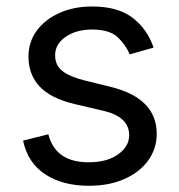

<svg xmlns="http://www.w3.org/2000/svg" viewBox="-20 -573 563 604"><path d="M463.1 -423.3 387.8 -402Q376.8 -430.4 350.9 -455.3Q324.9 -480.1 269.9 -480.1Q219.8 -480.1 186.6 -457.2Q153.4 -434.3 153.4 -399.1Q153.4 -367.9 176.1 -349.8Q198.9 -331.7 247.2 -319.6L328.1 -299.7Q473 -264.2 473 -152Q473 -105.1 446.2 -68.2Q419.4 -31.2 371.4 -9.9Q323.5 11.4 259.9 11.4Q176.5 11.4 121.8 -24.9Q67.1 -61.1 52.6 -130.7L132.1 -150.6Q154.5 -62.5 258.5 -62.5Q317.1 -62.5 351.7 -87.5Q386.4 -112.6 386.4 -147.7Q386.4 -205.6 305.4 -224.4L214.5 -245.7Q139.6 -263.5 104.6 -301Q69.6 -338.4 69.6 -394.9Q69.6 -441.1 95.7 -476.6Q121.8 -512.1 167.1 -532.3Q212.4 -552.6 269.9 -552.6Q350.9 -552.6 397.2 -517Q443.5 -481.5 463.1 -423.3Z"/></svg>

Font: Inter Alia
Style: Regular
Weight: 400
Designer: Rasmus Andersson (Latin, Greek, Cyrillic etc.) and Evan from Shavian.info (Shavian, old style figures)
Foundry: Shavian.info
Version: Version 0.001;git-37ab20767